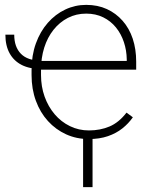

<svg xmlns="http://www.w3.org/2000/svg" viewBox="-20 -558 628 784"><path d="M2 -416.5H38.1Q38.1 -366.2 65.4 -338.4Q92.8 -310.5 147 -310.5V-276.4Q101.1 -276.4 68.8 -292.7Q36.6 -309.1 19.3 -340.3Q2 -371.6 2 -416.5ZM342.3 9.8Q292.5 9.8 250 -9.5Q207.5 -28.8 175.8 -63.7Q144 -98.6 126.5 -146.5Q108.9 -194.3 108.9 -251.5V-272.9Q108.9 -332 126.5 -380.6Q144 -429.2 175 -464.6Q206.1 -500 246.3 -519Q286.6 -538.1 332 -538.1Q378.9 -538.1 416.3 -521Q453.6 -503.9 480.7 -473.1Q507.8 -442.4 522 -399.9Q536.1 -357.4 536.1 -306.2V-273.4H132.8V-309.1H497.6V-315.4Q497.1 -352.5 485.8 -386.2Q474.6 -419.9 453.4 -446Q432.1 -472.2 401.4 -487.3Q370.6 -502.4 332 -502.4Q291 -502.4 257.1 -484.9Q223.1 -467.3 198.5 -436.3Q173.8 -405.3 160.6 -363.5Q147.5 -321.8 147.5 -272.9V-251.5Q147.5 -204.6 162.1 -163.6Q176.8 -122.6 203.1 -91.6Q229.5 -60.5 265.4 -43Q301.3 -25.4 343.3 -25.4Q389.2 -25.4 427.2 -41.5Q465.3 -57.6 496.6 -98.1L522.5 -79.1Q504.9 -53.7 479.7 -33.7Q454.6 -13.7 420.7 -2Q386.7 9.8 342.3 9.8ZM357.9 -18.1V206.1H319.3V-18.1Z"/></svg>

Font: Roboto ExtraLight
Style: Regular
Weight: 250
Designer: Christian Robertson
Foundry: Google
Version: Version 3.009; 2024